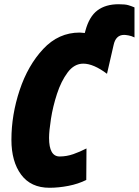

<svg xmlns="http://www.w3.org/2000/svg" viewBox="-20 -878 656 908"><path d="M214 10Q257 10 303.5 1Q350 -8 388 -27L389 -176Q358 -160 326.5 -149Q295 -138 262 -138Q212 -138 212 -226Q212 -258 221 -316Q230 -374 249.5 -434Q269 -494 300 -535.5Q331 -577 374 -577Q422 -577 486 -529L517 -664Q527 -713 567 -713Q574 -713 588 -710.5Q602 -708 616 -701V-843Q602 -849 587 -853.5Q572 -858 541 -858Q480 -858 441 -829Q402 -800 384 -733L381 -722Q365 -724 357 -724Q257 -724 184.5 -646.5Q112 -569 73 -452Q34 -335 34 -217Q34 -114 80 -52Q126 10 214 10Z"/></svg>

Font: Noto Sans Display Condensed Black
Style: Italic
Weight: 900
Width: 3
Italic angle: -192°
Designer: Monotype Design Team
Foundry: Monotype Imaging Inc.
Version: Version 1.900